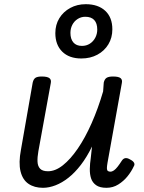

<svg xmlns="http://www.w3.org/2000/svg" viewBox="-20 -880 686 916"><path d="M185 16Q144 16 116 -3Q88 -22 78 -62.5Q68 -103 80 -166L136 -486Q140 -503 149.5 -509Q159 -515 179 -515Q206 -515 216 -507Q226 -499 222 -482L163 -158Q158 -130 159 -108.5Q160 -87 171.5 -75Q183 -63 209 -63Q244 -63 280 -91.5Q316 -120 351 -171Q386 -222 417 -292Q448 -362 472 -444L475 -486Q479 -503 489 -509Q499 -515 519 -515Q546 -515 555.5 -507Q565 -499 561 -482L493 -104Q490 -87 490 -77.5Q490 -68 494.5 -64.5Q499 -61 506 -61Q515 -61 523.5 -67Q532 -73 541 -84.5Q550 -96 561 -113Q568 -124 578 -125.5Q588 -127 601 -119Q615 -112 619.5 -103.5Q624 -95 618 -86Q607 -62 588.5 -39Q570 -16 544.5 0Q519 16 488 16Q456 16 438.5 3.5Q421 -9 414.5 -29Q408 -49 408.5 -74.5Q409 -100 413 -126L419 -181Q394 -130 365.5 -93Q337 -56 306.5 -32Q276 -8 245 4Q214 16 185 16ZM368 -601Q310 -601 277 -633.5Q244 -666 244 -722Q244 -762 263 -793Q282 -824 315 -842Q348 -860 389 -860Q448 -860 482 -828.5Q516 -797 516 -740Q516 -700 497 -668.5Q478 -637 444.5 -619Q411 -601 368 -601ZM371 -661Q392 -661 408.5 -671.5Q425 -682 434.5 -700Q444 -718 444 -739Q444 -769 429.5 -784.5Q415 -800 387 -800Q367 -800 350.5 -789.5Q334 -779 325 -761.5Q316 -744 316 -723Q316 -694 330 -677.5Q344 -661 371 -661Z"/></svg>

Font: Playwrite DE VA
Style: Regular
Weight: 400
Designer: Veronika Burian, José Scaglione
Foundry: TypeTogether
Version: Version 1.002